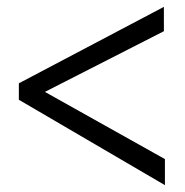

<svg xmlns="http://www.w3.org/2000/svg" viewBox="-20 -587 540 560"><path d="M458 -496 111 -319 461 -123V-47L35 -296V-344L458 -567Z"/></svg>

Font: InconsolataGo
Style: Regular
Weight: 400
Designer: Raph Levien, Kirill Tkachev
Foundry: Cyreal
Version: Version 1.013